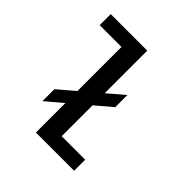

<svg xmlns="http://www.w3.org/2000/svg" viewBox="-207 -962 1124 1124"><g transform="rotate(45 355.0 -400.0)"><path d="M154.5 -256 257.5 -343.5V-708.5H77V-800H379.5V-447.5L481 -534V-433.5L379.5 -347.5V-91.5H574V0H257.5V-244L154.5 -157Z"/></g></svg>

Font: League Mono Medium
Style: Regular
Weight: 500
Width: 6
Designer: Tyler Finck
Foundry: The League of Moveable Type / Tyler Finck
Version: Version 2.300;RELEASE